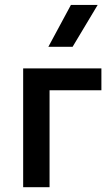

<svg xmlns="http://www.w3.org/2000/svg" viewBox="-20 -780 468 800"><path d="M76.5 0V-495H402.5V-404H186.5V0ZM181.5 -585 275.5 -759.5H387L282.5 -585Z"/></svg>

Font: Geologica Cursive
Style: Regular
Weight: 400
Designer: Sindre Bremnes, Frode Helland
Foundry: Monokrom Skriftforlag AS
Version: Version 1.010;gftools[0.9.28]